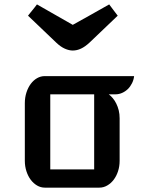

<svg xmlns="http://www.w3.org/2000/svg" viewBox="-20 -860 663 880"><path d="M93.8 -387.2Q93.8 -413.1 101.1 -435.8Q108.4 -458.5 120.8 -475.3Q133.3 -492.2 149.9 -501.7Q166.5 -511.2 185.5 -511.2H594.7Q592.8 -494.1 585.2 -478.8Q577.6 -463.4 566.2 -452.1Q554.7 -440.9 540 -434.3Q525.4 -427.7 509.3 -427.7H478.5Q487.8 -420.9 496.8 -410.2Q505.9 -399.4 512.9 -385.3Q520 -371.1 524.2 -354.2Q528.3 -337.4 528.3 -317.9V-123Q528.3 -97.7 521 -75.2Q513.7 -52.7 501 -36.1Q488.3 -19.5 471.4 -9.8Q454.6 0 435.5 0H185.5Q166.5 0 149.9 -9.8Q133.3 -19.5 120.8 -36.1Q108.4 -52.7 101.1 -75.2Q93.8 -97.7 93.8 -123ZM411.6 -83.5V-427.7H210.4V-83.5ZM313.5 -628.4Q296.4 -628.4 277.1 -637Q257.8 -645.5 237.8 -664.6L108.4 -788.1Q114.3 -795.9 119.4 -802Q124.5 -808.1 129.2 -814Q133.8 -819.8 138.7 -825.9Q143.6 -832 149.4 -839.8L313.5 -746.1Q354.5 -768.6 396.7 -792.5Q439 -816.4 480.5 -839.8Q491.2 -824.7 500.2 -813.5Q509.3 -802.2 519.5 -788.1L390.1 -664.6Q370.1 -646 351.3 -637.2Q332.5 -628.4 313.5 -628.4Z"/></svg>

Font: Atomic Age
Style: Regular
Weight: 400
Designer: James Grieshaber
Foundry: James Grieshaber
Version: Version 1.008; ttfautohint (v1.4.1) -l 6 -r 46 -G 0 -x 0 -H 